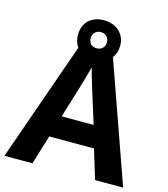

<svg xmlns="http://www.w3.org/2000/svg" viewBox="-127 -1072 943 1078"><g transform="rotate(15 345.0 -533.0)"><path d="M527 -93H690L445 -786C460 -805 468 -829 468 -858C468 -929 413 -973 344 -973C272 -973 223 -929 223 -857C223 -829 230 -805 244 -787L0 -93H163L215 -263H475ZM344 -810C313 -810 297 -828 297 -857C297 -886 317 -904 344 -904C371 -904 391 -886 391 -857C391 -828 371 -810 344 -810ZM387 -556 439 -390H253L304 -556C311 -578 335 -659 345 -699C355 -659 377 -589 387 -556Z"/></g></svg>

Font: Noto Sans Telugu UI
Style: Bold
Weight: 700
Designer: Jelle Bosma - Monotype Design Team
Foundry: Monotype Imaging Inc.
Version: Version 2.005